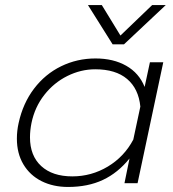

<svg xmlns="http://www.w3.org/2000/svg" viewBox="-20 -727 687 762"><path d="M329 -707H384L458 -586L584 -707H638L472 -551H427ZM47 -177Q47 -208 54 -239Q71 -317 115 -375Q159 -433 222.5 -464Q286 -495 359 -495Q430 -495 481 -466Q532 -437 554 -382L575 -480H628L526 0H474L494 -98Q448 -41 388.5 -13Q329 15 250 15Q191 15 145 -8Q99 -31 73 -74.5Q47 -118 47 -177ZM509 -173 537 -304Q530 -375 484.5 -413.5Q439 -452 358 -452Q301 -452 247.5 -425.5Q194 -399 156 -350.5Q118 -302 105 -239Q99 -209 99 -182Q99 -109 143.5 -68Q188 -27 267 -27Q343 -27 408 -66Q473 -105 509 -173Z"/></svg>

Font: Prompt ExtraLight
Style: Italic
Weight: 275
Italic angle: -12°
Designer: Katatrad Team
Foundry: CadsonDemak
Version: Version 1.000